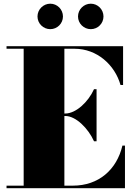

<svg xmlns="http://www.w3.org/2000/svg" viewBox="-20 -994 710 1014"><path d="M392 -907C392 -870 422.5 -840 459.5 -840C496.5 -840 526.5 -870 526.5 -907C526.5 -944 496.5 -974.5 459.5 -974.5C422.5 -974.5 392 -944 392 -907ZM178 -907C178 -870 208.5 -840 245.5 -840C282.5 -840 312.5 -870 312.5 -907C312.5 -944 282.5 -974.5 245.5 -974.5C208.5 -974.5 178 -944 178 -907ZM476.5 -248H490V-523H476.5C446.5 -456 381.5 -394.5 324.5 -394.5H320V-736.5H374.5C491.5 -736.5 586.5 -652 616.5 -545H630V-750H14.5V-736.5H105V-13.5H14.5V0H640V-225H626.5C596.5 -98 501.5 -13.5 364.5 -13.5H320V-381.5H324.5C381.5 -381.5 446.5 -315 476.5 -248Z"/></svg>

Font: Bodoni* 16pt Fatface
Style: Regular
Weight: 900
Version: Version 2.3